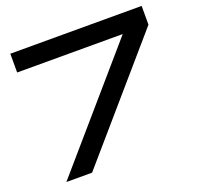

<svg xmlns="http://www.w3.org/2000/svg" viewBox="-123 -831 987 962"><g transform="rotate(-20 370.5 -350.0)"><path d="M728 -600.1 209 0H71.8L590.8 -600.1H27.8V-700.2H728Z"/></g></svg>

Font: Bruno Ace SC
Style: Regular
Weight: 400
Designer: Astigmatic (AOETI)
Foundry: Astigmatic (AOETI)
Version: Version 1.000